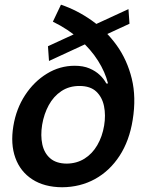

<svg xmlns="http://www.w3.org/2000/svg" viewBox="-20 -789 627 821"><path d="M533.7 -687.5 189.5 -528.3 185.1 -591.3 529.3 -750ZM245.6 11.7Q169.4 11.2 118.2 -22Q66.9 -55.2 45.7 -114Q24.4 -172.9 37.1 -250Q49.3 -324.2 87.4 -382.3Q125.5 -440.4 180.7 -474.1Q235.8 -507.8 299.3 -507.8Q335.9 -507.8 362.3 -496.6Q388.7 -485.4 406.7 -468.3Q424.8 -451.2 434.6 -432.1H441.9Q429.7 -481 399.2 -529.3Q368.7 -577.6 320.3 -620.8Q272 -664.1 206.1 -696.3L240.7 -769Q309.6 -745.6 371.6 -701.9Q433.6 -658.2 478.8 -595.5Q523.9 -532.7 543.5 -452.6Q563 -372.6 547.4 -276.4Q533.2 -187 491.2 -122.6Q449.2 -58.1 386.2 -23.4Q323.2 11.2 245.6 11.7ZM265.1 -89.4Q308.1 -89.8 341.3 -110.6Q374.5 -131.3 396 -168.2Q417.5 -205.1 425.3 -252Q432.6 -296.4 424.8 -335Q417 -373.5 391.6 -397.5Q366.2 -421.4 319.8 -421.4Q275.4 -421.4 242.2 -399.2Q209 -377 188.5 -339.4Q168 -301.8 160.2 -255.4Q152.8 -209.5 160.9 -171.9Q168.9 -134.3 194.6 -112.1Q220.2 -89.8 265.1 -89.4Z"/></svg>

Font: Inter 18pt SemiBold
Style: Italic
Weight: 600
Italic angle: -9.3988°
Designer: Rasmus Andersson
Foundry: rsms
Version: Version 4.001;git-66647c0bb